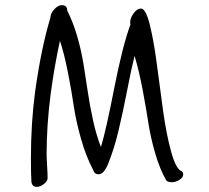

<svg xmlns="http://www.w3.org/2000/svg" viewBox="-20 -727 812 746"><path d="M687 -61Q691.9 -56.2 691.9 -49.8Q691.9 -37.6 677.5 -28.3Q663.1 -19 647 -19Q632.8 -19 626 -25.9Q600.6 -70.3 582.8 -132.1Q564.9 -193.8 556.6 -248.5Q548.3 -303.2 534.2 -378.2Q520 -453.1 502.9 -509.8Q490.2 -460 473.9 -375.2Q457.5 -290.5 440.4 -219Q423.3 -147.5 399.9 -89.8Q383.3 -49.8 362.8 -49.8Q347.2 -49.8 341.8 -66.9Q313.5 -120.6 294.2 -189.5Q274.9 -258.3 266.6 -315.2Q258.3 -372.1 244.1 -444.3Q230 -516.6 212.9 -568.8Q190.4 -464.4 176.8 -361.8Q161.1 -239.7 161.1 -127.9Q161.1 -112.3 163.1 -81.3Q165 -50.3 165 -35.2Q165 -23.4 150.9 -12.2Q136.7 -1 123 -1Q105 -1 102.1 -20Q100.1 -50.8 100.1 -111.8Q100.1 -247.1 116.2 -369.1Q140.1 -540.5 175.8 -658.2Q175.8 -674.3 190.7 -690.7Q205.6 -707 220.2 -707Q241.2 -707 241.2 -686Q264.6 -639.6 280.5 -584.2Q296.4 -528.8 304.9 -475.3Q313.5 -421.9 321.3 -369.1Q329.1 -316.4 341.6 -259.3Q354 -202.1 372.1 -155.8Q392.1 -221.2 423.8 -384Q455.6 -546.9 486.8 -631.8Q485.8 -634.8 485.8 -640.1Q485.8 -657.2 499.3 -675.5Q512.7 -693.8 527.8 -693.8Q546.4 -693.8 562 -631.1Q577.6 -568.4 589.4 -477.8Q601.1 -387.2 613.8 -295.7Q626.5 -204.1 645.3 -136.2Q664.1 -68.4 687 -61Z"/></svg>

Font: Zhizn
Style: Regular
Weight: 400
Designer: Peter Zharnov
Foundry: Peter Zharnov
Version: Version 1.000